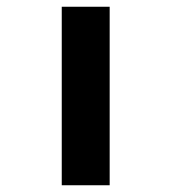

<svg xmlns="http://www.w3.org/2000/svg" viewBox="-20 -549 507 569"><path d="M163 0V-529H305V0Z"/></svg>

Font: Lexend Peta SemiBold
Style: Regular
Weight: 600
Designer: Bonnie Shaver-Troup, Thomas Jockin
Foundry: Lexend
Version: Version 1.007